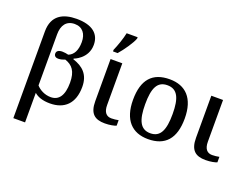

<svg xmlns="http://www.w3.org/2000/svg" viewBox="-145 -1117 2199 1678"><g transform="rotate(20 954.5 -278.0)"><path d="M97 240H206V-35C236 -8 283 10 352 10C486 10 570 -67 570 -222C570 -339 506 -393 414 -423V-429C414 -429 539 -472 539 -602C539 -704 467 -765 322 -765C195 -765 97 -715 97 -567ZM340 -44C283 -44 234 -72 206 -104V-580C206 -663 244 -717 321 -717C394 -717 432 -665 432 -589C432 -511 405 -463 358 -445C346 -449 317 -453 302 -453C266 -453 248 -439 248 -416C248 -394 264 -382 286 -382C311 -382 332 -389 349 -396C418 -373 457 -327 457 -220C457 -99 414 -44 340 -44Z M716 -606H759C801 -653 863 -743 876 -784V-796H774C764 -745 736 -665 716 -621ZM863 10C909 10 951 1 968 -7V-58C947 -54 926 -51 902 -51C856 -51 828 -81 828 -148V-536H719V-145C719 -30 768 10 863 10Z M1264 10C1423 10 1506 -81 1506 -269C1506 -457 1415 -547 1267 -547C1107 -547 1025 -457 1025 -269C1025 -81 1116 10 1264 10ZM1266 -45C1172 -45 1138 -122 1138 -269C1138 -417 1171 -491 1265 -491C1359 -491 1393 -417 1393 -269C1393 -122 1360 -45 1266 -45Z M1800 10C1846 10 1888 1 1905 -7V-58C1884 -54 1863 -51 1839 -51C1793 -51 1765 -81 1765 -148V-536H1656V-145C1656 -30 1705 10 1800 10Z"/></g></svg>

Font: Noto Serif Thai Medium
Style: Regular
Weight: 500
Designer: Monotype Design Team
Foundry: Monotype Imaging Inc.
Version: Version 1.901;PS 001.901;hotconv 1.0.88;makeotf.lib2.5.64775